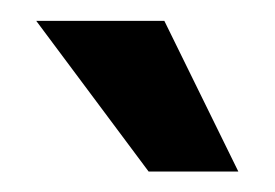

<svg xmlns="http://www.w3.org/2000/svg" viewBox="-20 -675 266 186"><path d="M124 -508.8 15.1 -654.8H139.2L210.9 -508.8Z"/></svg>

Font: Tajawal
Style: Bold
Weight: 700
Designer: Boutros Fonts
Foundry: Created by Boutros International 2017
Version: Version 1.700